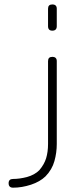

<svg xmlns="http://www.w3.org/2000/svg" viewBox="-20 -660 340 880"><path d="M240.2 0Q240.2 40 229.5 78.1Q218.8 117.2 188.5 148.4Q163.1 172.9 122.1 186.5Q80.1 200.2 40 200.2Q19.5 200.2 19.5 179.7Q19.5 160.2 40 160.2Q69.3 160.2 103.5 151.4Q138.7 141.6 160.2 120.1Q182.6 93.8 191.4 65.4Q200.2 36.1 200.2 0Q200.2 -19.5 200.2 -190.4Q200.2 -360.4 200.2 -379.9Q200.2 -399.4 219.7 -399.4Q240.2 -399.4 240.2 -379.9Q240.2 -360.4 240.2 -190.4Q240.2 -19.5 240.2 0ZM240.2 -540Q240.2 -519.5 219.7 -519.5Q200.2 -519.5 200.2 -540Q200.2 -559.6 200.2 -580.1Q200.2 -599.6 200.2 -620.1Q200.2 -639.6 219.7 -639.6Q240.2 -639.6 240.2 -620.1Q240.2 -599.6 240.2 -580.1Q240.2 -559.6 240.2 -540Z"/></svg>

Font: Demofont
Style: Regular
Weight: 400
Version: Version 1.0